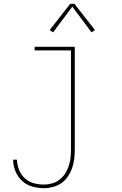

<svg xmlns="http://www.w3.org/2000/svg" viewBox="-20 -776 640 1009"><path d="M210 213Q179 213 148.5 204Q118 195 95.5 174Q73 153 61 123.5Q49 94 49 63H69Q70 90 80 116Q90 142 110 160.5Q130 179 156.5 186.5Q183 194 210 194Q232 194 253.5 188Q275 182 292.5 168.5Q310 155 322 136.5Q334 118 341 97Q348 76 350.5 54Q353 32 353 10V-511H162V-530H373V10Q373 35 370 59.5Q367 84 359 107Q351 130 337 151Q323 172 303 186Q283 200 258.5 206.5Q234 213 210 213ZM259 -606 241 -618 349 -756H371L479 -618L461 -606L360 -741Z"/></svg>

Font: Iosevka Curly Slab ThEx
Style: Regular
Weight: 100
Width: 7
Monospace: yes
Designer: Belleve Invis
Foundry: Belleve Invis
Version: Version 11.1.0; ttfautohint (v1.8.3)